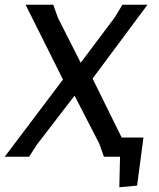

<svg xmlns="http://www.w3.org/2000/svg" viewBox="-21 -662 671 811"><path d="M418 0 398 -56 294 -258 134 -50 102 0H-1L245 -326L87 -642H204L224 -586L320 -397L464 -589L496 -642H602L370 -330L493 -81H585L558 122L483 129L486 0Z"/></svg>

Font: Alegreya Sans Medium
Style: Italic
Weight: 500
Italic angle: -7°
Designer: Juan Pablo del Peral
Foundry: Huerta Tipografica
Version: Version 2.007